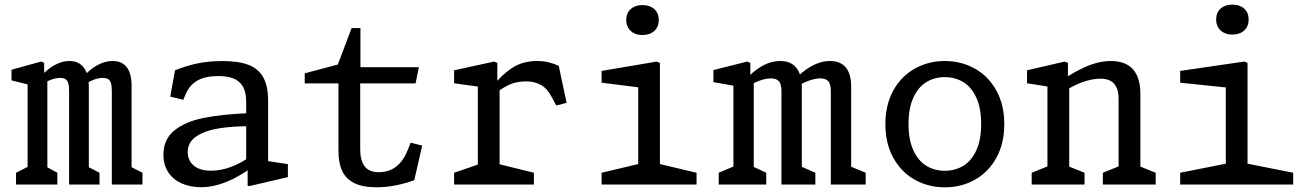

<svg xmlns="http://www.w3.org/2000/svg" viewBox="-20 -791 5620 823"><path d="M237 -457Q215.8 -457 190 -445.7Q164.2 -434.3 139 -417.2V-444.5Q158.8 -469.8 180.3 -488.4Q201.8 -507 226.8 -518.2Q251.7 -529.5 277.7 -529.5Q304.8 -529.5 323.3 -516.7Q341.8 -503.8 351.3 -479.2Q360.8 -454.5 360.8 -418.8V-44.3L338.5 -85.8L406.5 -50.5V0H276.2V-400.3Q276.2 -422.7 272.4 -434.8Q268.7 -447 260.2 -452Q251.8 -457 237 -457ZM420.2 -457Q398.8 -457 373.2 -445.7Q347.7 -434.3 322.5 -417.2V-444.5Q342.3 -470 363.9 -488.5Q385.5 -507 410.9 -518.2Q436.3 -529.5 463.2 -529.5Q502.8 -529.5 523.4 -502.8Q544 -476.2 544 -423V-44.3L521.3 -85.8L590.7 -50.5V0H459.3V-400.3Q459.3 -422.7 455.6 -434.8Q451.8 -447 443.4 -452Q435 -457 420.2 -457ZM48.7 -50.5 118.5 -85.8 98.3 -47.2V-454.7L124.5 -422.8L29.3 -446.5V-492L156.2 -527.2L169.3 -521.5V-461.3L183 -454.3V-44.3L160.7 -85.8L225.8 -50.5V0H48.7Z M1041.5 -74.7 1035.2 -86.5V-355.3Q1035.2 -397.3 1020.2 -421.5Q1005.2 -445.7 978.3 -455.5Q951.5 -465.3 912.7 -465Q859.7 -464.7 826.1 -445.7Q792.5 -426.7 775.8 -387.2L765.7 -363.2L709.7 -376.8L730.3 -489.7Q775 -508 823.8 -518.7Q872.5 -529.3 933.3 -529.3Q1002.3 -529.3 1044.8 -513.2Q1087.3 -497 1108.3 -459.7Q1129.3 -422.3 1129.3 -358.3V-77.3L1107 -103.7L1214 -87.5V-31.8L1051.8 6H1041.5ZM680.5 -127.7Q680.5 -193.5 726.9 -231.4Q773.3 -269.3 852 -285.3Q930.7 -301.3 1044.7 -305.8L1052.5 -250Q981.5 -250.3 921.9 -241.4Q862.3 -232.5 823.5 -207.6Q784.7 -182.7 784.7 -138.3Q784.7 -114.7 796.4 -96.7Q808.2 -78.7 830.3 -69Q852.5 -59.3 883.7 -59.3Q925.8 -59.3 968.6 -74.9Q1011.3 -90.5 1053.3 -120.2V-68.5L1050.5 -66.5Q1019.3 -45 986.5 -27.8Q953.7 -10.7 916.5 0.4Q879.3 11.5 842.2 11.5Q795.5 11.5 758.8 -4.8Q722.2 -21.2 701.3 -52.6Q680.5 -84 680.5 -127.7Z M1430.8 -143.2V-450.2L1453.3 -433.5H1286.2V-476.7L1452.3 -520.7L1416.2 -483L1487.2 -670.7H1525V-485.7L1502.5 -503H1775.5L1761.3 -433.5H1502.3L1524 -450.2V-150.8Q1524 -103.3 1543.2 -77.9Q1562.5 -52.5 1605.5 -52.8Q1634 -53.2 1657.1 -63.9Q1680.2 -74.7 1697.7 -95.8Q1715.2 -116.8 1728 -148.7L1740.3 -179.5L1789.7 -167L1755.8 -18.8Q1719.7 -5.2 1677.5 3.3Q1635.3 11.8 1594.7 11.8Q1534.7 11.8 1498.6 -6.2Q1462.5 -24.3 1446.7 -58.3Q1430.8 -92.3 1430.8 -143.2Z M1926.5 -50.5 2048.3 -92.3 2028.2 -53.5V-448.3L2054.3 -416.3L1926.5 -434V-489.7L2098.5 -527.2L2111.8 -521V-432.7L2121.5 -425.7V-50.7L2099.2 -92.3L2268.5 -50.5V0H1926.5ZM2237.3 -442.2H2236.2Q2189.8 -442.2 2154.7 -423.9Q2119.5 -405.7 2084.8 -377.5L2084 -377L2090.5 -418.8Q2128.3 -468.7 2174.1 -499.1Q2219.8 -529.5 2282.3 -529.5Q2308 -529.5 2330.9 -524.1Q2353.8 -518.7 2375 -508.7L2408.8 -350.2L2364.2 -338.7L2346.8 -371.7Q2327 -410.7 2299.8 -426.2Q2272.7 -441.8 2237.3 -442.2Z M2558.7 -50.5 2738 -93 2715.7 -51.3V-445.5L2741.7 -413.5L2558.7 -436.5V-487L2795.7 -527.2L2808.7 -521.2V-51.3L2786.5 -93L2965.8 -50.5V0H2558.7ZM2664.3 -705.3Q2664.3 -735 2683.6 -752.2Q2702.8 -769.3 2734 -769.3Q2765.2 -769.3 2784.4 -752.2Q2803.7 -735 2803.7 -705.3Q2803.7 -675.5 2784.4 -658.2Q2765.2 -640.8 2734 -640.8Q2713.5 -640.8 2697.8 -648.6Q2682 -656.3 2673.2 -671.1Q2664.3 -685.8 2664.3 -705.3Z M3283.7 -455Q3260.7 -455 3231.5 -443.5Q3202.3 -432 3172.7 -412.8V-445.7Q3206.2 -484.7 3245.2 -507.1Q3284.3 -529.5 3325.2 -529.5Q3355 -529.5 3375.4 -516.7Q3395.8 -503.8 3406.4 -478.5Q3417 -453.2 3417 -416.2V-44.3L3394.7 -85.8L3475 -50.5V0H3329.7V-400.8Q3329.7 -430.5 3318.8 -442.8Q3308 -455 3283.7 -455ZM3495.7 -455Q3472.5 -455 3442.5 -443.4Q3412.5 -431.8 3383.3 -412.8L3382.3 -445.3Q3405.7 -470.8 3430.1 -489.2Q3454.5 -507.5 3481.9 -518.5Q3509.3 -529.5 3538 -529.5Q3567 -529.5 3587.2 -517.7Q3607.3 -505.8 3617.9 -481.5Q3628.5 -457.2 3628.5 -420.5V-44.3L3605.8 -85.8L3690.7 -50.5V0H3541.3V-400.8Q3541.3 -430.5 3530.4 -442.8Q3519.5 -455 3495.7 -455ZM3060.8 -50.5 3144 -85.8 3123.8 -47.2V-454.7L3150.2 -419L3038 -439V-490.7L3183.2 -527.2L3196.3 -521.5V-454L3211 -447V-44.3L3188.7 -85.8L3264.5 -50.5V0H3060.8Z M3775.2 -258.8Q3775.2 -341.7 3809.2 -403.2Q3843.3 -464.7 3901.6 -497.1Q3959.8 -529.5 4030 -529.5Q4100.2 -529.5 4158.4 -497.1Q4216.7 -464.7 4250.8 -403.2Q4284.8 -341.7 4284.8 -258.8Q4284.8 -175.8 4250.8 -114.3Q4216.7 -52.8 4158.4 -20.4Q4100.2 12 4030 12Q3959.8 12 3901.6 -20.4Q3843.3 -52.8 3809.2 -114.3Q3775.2 -175.8 3775.2 -258.8ZM4185.7 -259.7Q4185.7 -326.8 4165.2 -371.9Q4144.8 -417 4109.8 -438.7Q4074.7 -460.3 4030 -460.3Q3985.3 -460.3 3950.2 -438.7Q3915.2 -417 3894.8 -371.9Q3874.3 -326.8 3874.3 -259.7Q3874.3 -192.3 3894.8 -147.3Q3915.2 -102.3 3950.2 -80.7Q3985.3 -59 4030 -59Q4074.7 -59 4109.8 -80.7Q4144.8 -102.3 4165.2 -147.3Q4185.7 -192.3 4185.7 -259.7Z M4707.3 -50.5 4795 -85.8 4774.8 -47.2V-368.5Q4774.8 -399 4765 -418.1Q4755.2 -437.2 4738.2 -445.5Q4721.2 -453.8 4697.8 -453.8Q4670 -453.8 4636.2 -444.2Q4602.5 -434.7 4561.5 -411.5Q4553.3 -407.2 4546.4 -403Q4539.5 -398.8 4531.3 -393.8L4534.3 -448.8Q4543.5 -455 4548.1 -457.8Q4552.7 -460.7 4561.5 -466.5Q4594.7 -487 4624.8 -500.9Q4655 -514.8 4684.2 -522.2Q4713.3 -529.5 4741.3 -529.5Q4784 -529.5 4812.2 -513.5Q4840.3 -497.5 4854.2 -466.2Q4868.2 -435 4868.2 -388V-44.3L4845.8 -85.8L4933.8 -50.5V0H4707.3ZM4402.3 -50.5 4490 -85.8 4469.8 -47.2V-448.3L4496 -416.3L4382.3 -434V-489.7L4544.5 -527.2L4557.7 -521.5V-432.7L4563.2 -425.7V-44.3L4540.8 -85.8L4628.8 -50.5V0H4402.3Z M5038.7 -50.5 5256.7 -93.8 5234.3 -52.2V-445.5L5260.3 -413.5L5038.8 -436.5V-487L5314.3 -527.2L5327.5 -521.2V-52.2L5305.2 -93.8L5523.2 -50.5V0H5038.7ZM5193 -707.3Q5193 -737 5212.2 -754.2Q5231.5 -771.3 5262.7 -771.3Q5293.8 -771.3 5313.1 -754.2Q5332.3 -737 5332.3 -707.3Q5332.3 -677.5 5313.1 -660.2Q5293.8 -642.8 5262.7 -642.8Q5242.2 -642.8 5226.4 -650.6Q5210.7 -658.3 5201.8 -673.1Q5193 -687.8 5193 -707.3Z"/></svg>

Font: Monaspace Xenon Var
Style: Regular
Weight: 400
Designer: Riley Cran and the Lettermatic Team
Version: Version 1.000 (Monaspace Xenon Var)